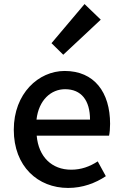

<svg xmlns="http://www.w3.org/2000/svg" viewBox="-20 -914 605 947"><path d="M316 13C388 13 451 -11 502 -45L462 -118C422 -92 380 -77 331 -77C236 -77 170 -140 161 -245H518C521 -258 523 -281 523 -303C523 -459 445 -564 299 -564C170 -564 48 -453 48 -274C48 -93 167 13 316 13ZM160 -324C171 -421 232 -474 301 -474C381 -474 424 -419 424 -324ZM292 -644 477 -817 397 -894 234 -701Z"/></svg>

Font: Genne Gothic Medium
Style: Regular
Weight: 500
Designer: Ryoko NISHIZUKA (kana & ideographs); Paul D. Hunt (Latin, Greek & Cyrillic); Wenlong ZHANG (bopomofo); Sandoll Communica
Foundry: Adobe Systems Incorporated
Version: Version 1.004;PS 1.004;hotconv 16.6.51;makeotf.lib2.5.65220